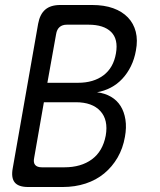

<svg xmlns="http://www.w3.org/2000/svg" viewBox="-20 -750 640 770"><path d="M222 -730H349Q398 -730 434 -717Q470 -704 493 -680Q516 -656 524.5 -622.5Q533 -589 525 -547Q519 -513 505 -484.5Q491 -456 470.5 -434Q450 -412 424 -398.5Q398 -385 369 -380Q401 -376 425 -362Q449 -348 463.5 -325Q478 -302 483 -270.5Q488 -239 481 -201Q473 -155 451.5 -118Q430 -81 398 -54.5Q366 -28 323.5 -14Q281 0 231 0H93Q54 0 39 -18.5Q24 -37 31 -75L133 -655Q140 -693 161.5 -711.5Q183 -730 222 -730ZM156 -340 117 -117Q113 -98 121 -88.5Q129 -79 148 -79H238Q305 -79 348.5 -111Q392 -143 404 -206Q415 -269 382.5 -304.5Q350 -340 284 -340ZM170 -418H293Q355 -418 395 -448Q435 -478 445 -536Q455 -593 425.5 -622Q396 -651 335 -651H248Q230 -651 219 -641.5Q208 -632 205 -613Z"/></svg>

Font: Maple Mono NL Light
Style: Italic
Weight: 300
Italic angle: -10°
Monospace: yes
Designer: subframe7536
Version: Version 7.000